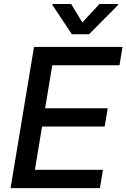

<svg xmlns="http://www.w3.org/2000/svg" viewBox="-20 -969 651 989"><path d="M34.4 0H494.7L510.3 -94.5H159.8L196.7 -317.1H519.2L534.8 -411.2H212.4L249.3 -632.8H595.5L611.2 -727.3H155.2ZM250 -943.2 350.1 -792.6H438.6L588.1 -943.2L588.8 -948.5H492.5L404.1 -853.3L346.6 -948.5H250.7Z"/></svg>

Font: Margiela Sans Medium
Style: Italic
Weight: 500
Italic angle: -9.39999°
Designer: Stefan Endress, Andreas Faust
Version: Version 1.100;FEAKit 1.0